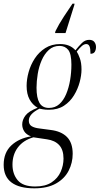

<svg xmlns="http://www.w3.org/2000/svg" viewBox="-75 -786 543 1046"><path d="M227 -616Q245 -653 272.5 -695Q300 -737 320 -766H331L330 -759Q307 -687 282 -606H225ZM112 240Q30 240 -12.5 208Q-55 176 -55 112Q-55 45 -13 6Q29 -33 94 -43Q68 -53 57 -70.5Q46 -88 46 -108Q46 -133 63.5 -156.5Q81 -180 130 -199Q102 -215 86 -244.5Q70 -274 70 -318Q70 -354 81 -393.5Q92 -433 114.5 -467.5Q137 -502 171.5 -524Q206 -546 253 -546Q306 -546 336 -512Q354 -535 371.5 -552Q389 -569 411 -569Q430 -569 439 -557.5Q448 -546 448 -530Q448 -515 441.5 -504Q435 -493 418 -493Q418 -522 412.5 -534Q407 -546 395 -546Q383 -546 370.5 -535Q358 -524 343 -505Q351 -493 360 -468.5Q369 -444 369 -407Q369 -376 359 -338.5Q349 -301 328 -266.5Q307 -232 273.5 -210Q240 -188 191 -188Q172 -188 159 -190.5Q146 -193 140 -194Q82 -165 82 -129Q82 -108 97.5 -98.5Q113 -89 141 -86L201 -78Q259 -71 290 -39.5Q321 -8 321 52Q321 101 299 144Q277 187 230.5 213.5Q184 240 112 240ZM192 -198Q225 -198 248 -218.5Q271 -239 285.5 -273.5Q300 -308 307 -350Q314 -392 314 -434Q314 -493 296.5 -514.5Q279 -536 249 -536Q215 -536 191 -514Q167 -492 152 -457.5Q137 -423 130.5 -383Q124 -343 124 -308Q124 -253 140 -225.5Q156 -198 192 -198ZM117 230Q172 230 206 207.5Q240 185 255.5 150Q271 115 271 78Q271 30 247.5 4.5Q224 -21 181 -27L107 -38Q52 -22 22.5 17Q-7 56 -7 111Q-7 162 21.5 196Q50 230 117 230Z"/></svg>

Font: Noto Serif Display ExtraCondensed Light
Style: Italic
Weight: 300
Width: 2
Italic angle: -12°
Designer: Monotype Design Team
Foundry: Monotype Imaging Inc.
Version: Version 2.009